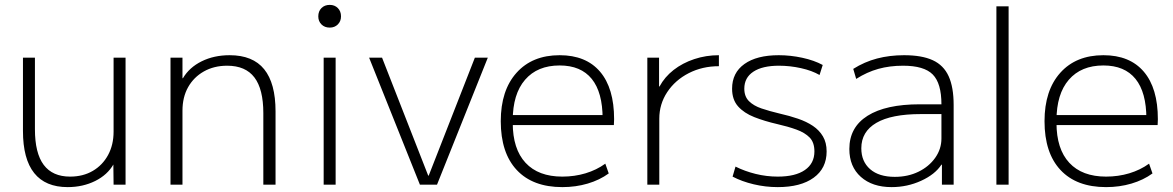

<svg xmlns="http://www.w3.org/2000/svg" viewBox="-20 -756 4804 786"><path d="M257 10Q166 10 120 -47.5Q74 -105 74 -220V-520H123V-227Q123 -129 159 -81Q195 -33 267 -33Q320 -33 360 -56.5Q400 -80 422.5 -121.5Q445 -163 445 -217V-520H494V0H445L444 -84H445Q420 -40 369.5 -15Q319 10 257 10Z M678 0V-520H727V-436H729Q755 -480 805.5 -505Q856 -530 920 -530Q1015 -530 1061.5 -472.5Q1108 -415 1108 -300V0H1058V-293Q1058 -391 1021.5 -439Q985 -487 910 -487Q856 -487 814.5 -463.5Q773 -440 750 -399Q727 -358 727 -303V0Z M1305 0V-520H1354V0ZM1330 -643Q1309 -643 1296 -656Q1283 -669 1283 -689Q1283 -710 1296 -723Q1309 -736 1330 -736Q1350 -736 1363 -723Q1376 -710 1376 -689Q1376 -669 1363 -656Q1350 -643 1330 -643Z M1699 0 1491 -520H1544L1733 -37H1735L1924 -520H1977L1769 0Z M2282 10Q2161 10 2095.5 -60Q2030 -130 2030 -260Q2030 -386 2094.5 -458Q2159 -530 2271 -530Q2379 -530 2436.5 -462.5Q2494 -395 2494 -268Q2494 -261 2493.5 -255Q2493 -249 2493 -244H2057V-285H2459L2447 -270Q2447 -378 2402.5 -433Q2358 -488 2271 -488Q2180 -488 2129.5 -429.5Q2079 -371 2079 -263V-253Q2079 -146 2131.5 -89.5Q2184 -33 2282 -33Q2332 -33 2377 -46.5Q2422 -60 2458 -86L2472 -46Q2435 -19 2386 -4.5Q2337 10 2282 10Z M2630 0V-520H2678V-402H2680Q2701 -441 2737.5 -469.5Q2774 -498 2822 -514Q2870 -530 2923 -530V-485Q2855 -485 2799.5 -456.5Q2744 -428 2711.5 -379Q2679 -330 2679 -270V0Z M3164 10Q3114 10 3065.5 -1.5Q3017 -13 2979 -33L2991 -74Q3029 -55 3073.5 -44Q3118 -33 3164 -33Q3236 -33 3275 -60Q3314 -87 3314 -136Q3314 -173 3294.5 -193Q3275 -213 3240.5 -225.5Q3206 -238 3162 -248Q3110 -260 3068 -276.5Q3026 -293 3001.5 -320.5Q2977 -348 2977 -393Q2977 -458 3027.5 -494Q3078 -530 3168 -530Q3216 -530 3264.5 -519.5Q3313 -509 3348 -490L3335 -449Q3304 -467 3259 -477Q3214 -487 3169 -487Q3101 -487 3064 -462.5Q3027 -438 3027 -393Q3027 -361 3046 -342Q3065 -323 3097.5 -312Q3130 -301 3172 -291Q3212 -282 3247 -270Q3282 -258 3308 -240.5Q3334 -223 3349 -197.5Q3364 -172 3364 -136Q3364 -67 3311 -28.5Q3258 10 3164 10Z M3630 10Q3551 10 3504 -32Q3457 -74 3457 -146Q3457 -235 3531.5 -282Q3606 -329 3745 -329H3834Q3834 -415 3798.5 -451Q3763 -487 3677 -487Q3622 -487 3575.5 -474Q3529 -461 3485 -433L3473 -474Q3519 -503 3570.5 -516.5Q3622 -530 3681 -530Q3754 -530 3798.5 -509.5Q3843 -489 3863.5 -444Q3884 -399 3884 -326V0H3836V-82H3834Q3808 -42 3751 -16Q3694 10 3630 10ZM3643 -32Q3697 -32 3740 -53Q3783 -74 3808.5 -110Q3834 -146 3834 -189V-289H3750Q3629 -289 3567.5 -253Q3506 -217 3506 -149Q3506 -95 3542 -63.5Q3578 -32 3643 -32Z M4059 0V-730H4109V0Z M4508 10Q4387 10 4321.5 -60Q4256 -130 4256 -260Q4256 -386 4320.5 -458Q4385 -530 4497 -530Q4605 -530 4662.5 -462.5Q4720 -395 4720 -268Q4720 -261 4719.5 -255Q4719 -249 4719 -244H4283V-285H4685L4673 -270Q4673 -378 4628.5 -433Q4584 -488 4497 -488Q4406 -488 4355.5 -429.5Q4305 -371 4305 -263V-253Q4305 -146 4357.5 -89.5Q4410 -33 4508 -33Q4558 -33 4603 -46.5Q4648 -60 4684 -86L4698 -46Q4661 -19 4612 -4.5Q4563 10 4508 10Z"/></svg>

Font: M PLUS 2 Thin Light
Style: Regular
Weight: 300
Version: Version 1.001